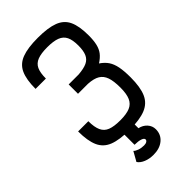

<svg xmlns="http://www.w3.org/2000/svg" viewBox="-311 -901 1222 1222"><g transform="rotate(-45 300.0 -290.0)"><path d="M300 14Q209 14 156.5 -6.5Q104 -27 82 -76.5Q60 -126 60 -211H152Q152 -158 166 -127Q180 -96 212 -83.5Q244 -71 300 -71Q356 -71 388 -84.5Q420 -98 434 -130Q448 -162 448 -218Q448 -277 436 -311Q424 -345 396.5 -361.5Q369 -378 319 -381H229V-465H319Q369 -469 396.5 -482Q424 -495 436 -522.5Q448 -550 448 -596Q448 -647 434 -675.5Q420 -704 388 -716.5Q356 -729 300 -729Q244 -729 212 -716.5Q180 -704 166.5 -675Q153 -646 153 -594H60Q60 -678 82 -726Q104 -774 156.5 -794Q209 -814 300 -814Q391 -814 443.5 -794Q496 -774 518 -726.5Q540 -679 540 -596Q540 -550 532.5 -518.5Q525 -487 508 -465Q491 -443 460 -423Q491 -402 508 -376.5Q525 -351 532.5 -313Q540 -275 540 -218Q540 -130 518 -79.5Q496 -29 443.5 -7.5Q391 14 300 14ZM294 234Q258 234 228.5 222Q199 210 185 189L221 125Q230 135 250 142Q270 149 294 149Q310 149 319 143Q328 137 328 129Q328 117 307.5 110Q287 103 254 103V-5H346V46Q379 53 399.5 76Q420 99 420 129Q420 176 385.5 205Q351 234 294 234Z"/></g></svg>

Font: Victor Mono SemiBold
Style: Regular
Weight: 600
Monospace: yes
Designer: Rune Bjørnerås
Version: Version 1.561;gftools[0.9.30]